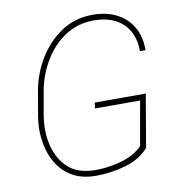

<svg xmlns="http://www.w3.org/2000/svg" viewBox="-81 -796 829 881"><g transform="rotate(-10 333.0 -356.0)"><path d="M585.9 -322.3 543.9 -76.2Q503.9 -30.3 435.8 -10.3Q367.7 9.8 294.9 9.8Q211.4 9.3 158.7 -35.4Q106 -80.1 86.9 -155.3Q75.7 -199.2 75.7 -243.7Q75.7 -273.9 80.6 -302.7L100.6 -418.9Q114.3 -498 155.8 -566.4Q197.3 -634.8 260.3 -677.2Q324.2 -720.7 408.7 -720.7Q471.2 -720.7 519.3 -696.5Q567.4 -672.4 593.8 -626.7Q620.1 -581.1 619.1 -518.6H593.3Q593.3 -574.2 570.8 -613.8Q548.3 -653.3 506.6 -673.8Q464.8 -694.3 408.7 -694.3Q334.5 -694.3 275.1 -655.8Q215.8 -617.2 176.8 -550.8Q139.6 -487.3 127 -417.5L106.9 -302.7Q101.6 -270.5 101.6 -241.2Q101.6 -186.5 118.7 -139.4Q135.7 -92.3 169.9 -60.1Q215.8 -16.6 300.3 -16.6Q352.5 -16.6 413.6 -32.2Q474.6 -47.4 518.1 -88.4L554.7 -295.4H344.7L348.1 -322.3Z"/></g></svg>

Font: Mardoto Thin
Style: Italic
Weight: 250
Italic angle: -12°
Designer: Christian Robertson, Vahan Hovhannisyan
Foundry: Google
Version: Version 1.000